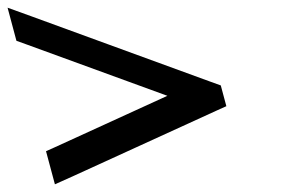

<svg xmlns="http://www.w3.org/2000/svg" viewBox="-120 -609 755 499"><path d="M-49.6 -493 315 -360 21.9 -226 -0.4 -216 22.7 -130 71.8 -152 446 -323 468.3 -333 453.8 -387 426.1 -397 -39.4 -567 -100.3 -589 -77.3 -503Z"/></svg>

Font: Nordica Advanced
Style: RegularLObl
Weight: 300
Version: Version 1.07